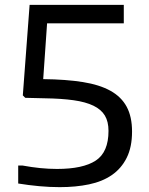

<svg xmlns="http://www.w3.org/2000/svg" viewBox="-20 -760 612 791"><path d="M226 11Q185 11 141.5 7Q98 3 55 -4V-78H73Q111 -71 146 -67.5Q181 -64 215 -64Q322 -64 374.5 -98.5Q427 -133 427 -221Q427 -259 412 -284Q397 -309 365 -324.5Q333 -340 283.5 -347Q234 -354 166 -355L84 -357L74 -367L102 -740H490V-664H174L158 -434Q252 -433 321 -422Q390 -411 435 -386Q480 -361 502 -320Q524 -279 524 -218Q524 -154 502 -110Q480 -66 441 -39Q402 -12 347 -0.5Q292 11 226 11Z"/></svg>

Font: Encode Sans Wide
Style: Regular
Weight: 400
Designer: Pablo Impallari, Andres Torresi
Foundry: Pablo Impallari, Andres Torresi
Version: Version 1.000; ttfautohint (v1.00) -l 8 -r 50 -G 200 -x 14 -